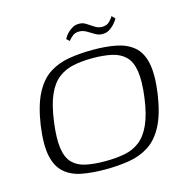

<svg xmlns="http://www.w3.org/2000/svg" viewBox="-91 -673 757 769"><g transform="rotate(-15 287.5 -288.5)"><path d="M254 7Q200 7 157.5 -1Q115 -9 86.5 -33.5Q58 -58 48 -105Q38 -152 49 -231Q61 -311 86 -359Q111 -407 147.5 -430.5Q184 -454 230.5 -461.5Q277 -469 329 -469Q383 -469 425.5 -460.5Q468 -452 496.5 -428Q525 -404 535 -357Q545 -310 534 -231Q522 -150 497 -102.5Q472 -55 435.5 -31.5Q399 -8 353 -0.5Q307 7 254 7ZM262 -25Q307 -25 343 -32Q379 -39 406 -60Q433 -81 451.5 -122Q470 -163 479 -230Q488 -298 481.5 -339Q475 -380 453.5 -401Q432 -422 398 -429.5Q364 -437 319 -437Q274 -437 238.5 -429.5Q203 -422 176 -401Q149 -380 131 -339Q113 -298 104 -230Q95 -163 101 -122Q107 -81 128 -60Q149 -39 183 -32Q217 -25 262 -25ZM385 -520Q369 -519 354 -528Q339 -537 324.5 -545.5Q310 -554 294 -554Q277 -554 265.5 -544Q254 -534 249 -527L237 -538Q238 -540 242.5 -547.5Q247 -555 255.5 -563Q264 -571 275 -577.5Q286 -584 300 -584Q317 -585 331 -575.5Q345 -566 359.5 -557Q374 -548 389 -548Q409 -548 420.5 -560Q432 -572 436 -580L449 -567Q448 -565 443 -557.5Q438 -550 429.5 -541.5Q421 -533 410 -526.5Q399 -520 385 -520Z"/></g></svg>

Font: Genos Light
Style: Italic
Weight: 300
Italic angle: -8°
Designer: Robert E. Leuschke
Foundry: Robert E. Leuschke
Version: Version 1.010